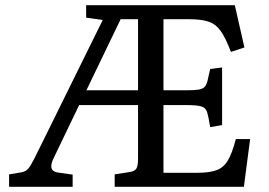

<svg xmlns="http://www.w3.org/2000/svg" viewBox="-20 -720 1037 740"><path d="M15 0V-48L63 -56Q79 -59 88 -69Q97 -79 113 -110L376 -643L312 -652V-700H885L922 -537L870 -520Q850 -573 831 -600Q812 -627 784 -636.5Q756 -646 707 -646H610V-372H697Q728 -372 744.5 -374.5Q761 -377 768.5 -385Q776 -393 780 -409.5Q784 -426 790 -454L836 -460V-238L790 -230Q784 -269 778.5 -287Q773 -305 755.5 -310Q738 -315 697 -315H610V-54H739Q787 -54 814.5 -64Q842 -74 858.5 -102Q875 -130 889 -184H944L920 0H422V-48L480 -57Q499 -60 505.5 -70Q512 -80 512 -108V-315H285L186 -109Q163 -61 203 -55L260 -47V0ZM313 -372H512V-646H445Z"/></svg>

Font: Text Regular
Style: Regular
Weight: 400
Designer: Latin by Veronika Burian and Jose Scaglione. Greek by Irene Vlachou. Cyrillic by Vera Evstafieva.
Foundry: TypeTogether
Version: Version 3.002